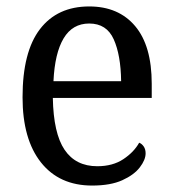

<svg xmlns="http://www.w3.org/2000/svg" viewBox="-20 -566 537 596"><path d="M266 10Q164 10 107 -62Q50 -134 50 -264Q50 -405 104 -475.5Q158 -546 257 -546Q348 -546 399.5 -485Q451 -424 451 -306V-262H144Q146 -152 180.5 -101Q215 -50 282 -50Q330 -50 363 -72Q396 -94 412 -123Q420 -120 426 -111.5Q432 -103 432 -90Q432 -70 414 -46.5Q396 -23 359.5 -6.5Q323 10 266 10ZM356 -314Q355 -395 333 -444Q311 -493 257 -493Q205 -493 177.5 -447Q150 -401 146 -314Z"/></svg>

Font: Noto Serif Myanmar SemCond
Style: Regular
Weight: 400
Width: 4
Designer: Ben Mitchell and the Monotype Design Team
Foundry: Monotype Imaging Inc.
Version: Version 2.106; ttfautohint (v1.8.4.7-5d5b)